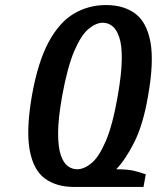

<svg xmlns="http://www.w3.org/2000/svg" viewBox="-20 -730 621 760"><path d="M273 10Q203 10 157.5 -23.5Q112 -57 97.5 -136Q83 -215 106 -350Q130 -485 172.5 -563.5Q215 -642 272.5 -676Q330 -710 400 -710Q470 -710 515.5 -676Q561 -642 575.5 -563.5Q590 -485 566 -350Q547 -238 512 -168Q477 -98 440 -60Q485 -60 510 -54Q535 -48 557 -40L548 10ZM285 -60Q313 -60 342.5 -84.5Q372 -109 399 -172Q426 -235 446 -350Q461 -436 462 -492.5Q463 -549 452.5 -581Q442 -613 425 -626.5Q408 -640 387 -640Q360 -640 330.5 -615.5Q301 -591 274 -528Q247 -465 226 -350Q210 -260 210 -203Q210 -146 221 -115Q232 -84 249 -72Q266 -60 285 -60Z"/></svg>

Font: Cuprum
Style: Bold Italic
Weight: 700
Italic angle: -10°
Designer: Jovanny Lemonad
Foundry: Jovanny Lemonad
Version: Version 3.000